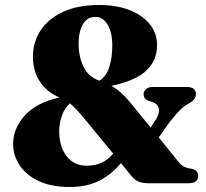

<svg xmlns="http://www.w3.org/2000/svg" viewBox="-20 -733 824 767"><path d="M505 -30 463 -81.5Q425 -35.5 376 -10.8Q327 14 258.5 14Q185.5 14 135.2 -9.5Q85 -33 58.8 -72.2Q32.5 -111.5 32.5 -158Q32.5 -221 80 -272.5Q127.5 -324 217.5 -343.5Q165.5 -366 138.5 -408.2Q111.5 -450.5 111.5 -506.5Q111.5 -564.5 142 -611.2Q172.5 -658 231.5 -685.5Q290.5 -713 376.5 -713Q446 -713 498 -692.5Q550 -672 578.8 -635.8Q607.5 -599.5 607.5 -552Q607.5 -493 565.5 -452Q523.5 -411 425 -390Q445.5 -378.5 464.8 -361.2Q484 -344 505.5 -317.5L582 -223L594 -242.5Q616 -271.5 615 -293.5Q614 -315.5 591.5 -324.5L572.5 -331Q562 -335 557.8 -341.8Q553.5 -348.5 553.5 -356Q553.5 -368 563.5 -376.8Q573.5 -385.5 588.5 -385.5H726Q762.5 -385.5 762.5 -357.5Q762.5 -346.5 757 -338.2Q751.5 -330 737.5 -321.5Q719.5 -312.5 702.2 -296.2Q685 -280 657 -244.5L614 -184L693.5 -86Q704.5 -72.5 716 -66.8Q727.5 -61 740.5 -59.5Q771.5 -56 771.5 -31Q771.5 -1 734 -1H572.5Q550.5 -1 534.5 -7.2Q518.5 -13.5 505 -30ZM361 -665.5Q327.5 -665.5 310.8 -635.5Q294 -605.5 294 -559.5Q294 -506.5 313.8 -466Q333.5 -425.5 376.5 -411V-410.5Q403.5 -426.5 416 -463.5Q428.5 -500.5 428.5 -550.5Q428.5 -604 409.8 -634.8Q391 -665.5 361 -665.5ZM216.5 -209.5Q216.5 -147.5 246 -109.2Q275.5 -71 327 -71Q358.5 -71 384.8 -82.5Q411 -94 432 -119.5L315 -261.5Q297.5 -282.5 283.8 -296.8Q270 -311 259.5 -320Q240 -304.5 228.2 -273Q216.5 -241.5 216.5 -209.5Z"/></svg>

Font: Fraunces 9pt S000
Style: Bold
Weight: 700
Version: Version 1.000; ttfautohint (v1.8.3)